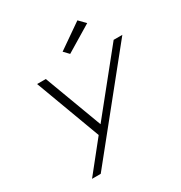

<svg xmlns="http://www.w3.org/2000/svg" viewBox="-203 -1040 1121 1186"><g transform="rotate(-30 358.0 -446.5)"><path d="M344.2 -771 377.9 -735.8 564 -848.1 520 -893.1ZM323.2 -266.1 169.9 -676.8H107.9L279.8 -213.9L108.9 0H170.9L715.8 -676.8H653.8Z"/></g></svg>

Font: Comic Neue Angular
Style: Italic
Weight: 400
Italic angle: -12°
Designer: Craig Rozynski
Foundry: Craig Rozynski
Version: Version 2.003